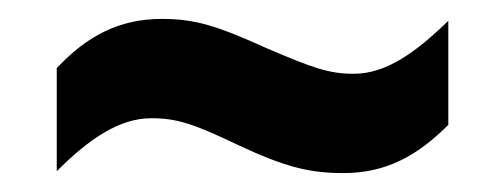

<svg xmlns="http://www.w3.org/2000/svg" viewBox="-20 -425 533 203"><path d="M40 -353V-244C74 -278 106 -300 140 -300C167 -300 185 -294 231 -272C282 -248 308 -242 343 -242C388 -242 421 -260 454 -293V-403C419 -369 388 -347 354 -347C328 -347 311 -353 262 -374C209 -398 186 -405 151 -405C106 -405 72 -387 40 -353Z"/></svg>

Font: Noto Sans Devanagari Condensed
Style: Bold
Weight: 700
Width: 3
Designer: Jelle Bosma - Monotype Design Team
Foundry: Monotype Imaging Inc.
Version: Version 2.004